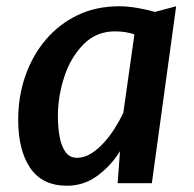

<svg xmlns="http://www.w3.org/2000/svg" viewBox="-20 -584 618 612"><path d="M193.5 8Q114.5 8 76.2 -48.8Q38 -105.5 38 -202Q38 -277 60.8 -342.2Q83.5 -407.5 126 -457.5Q168.5 -507.5 227.5 -535.8Q286.5 -564 360 -564Q386 -564 417.2 -558.8Q448.5 -553.5 474 -546L541.5 -564L464 0H355L362.5 -102Q334 -56 290.8 -24Q247.5 8 193.5 8ZM225.5 -81Q248 -81 269 -93.8Q290 -106.5 309.2 -127.2Q328.5 -148 344.8 -173.5Q361 -199 373 -224L408.5 -474.5Q380.5 -484 346 -484Q287 -484 246 -442.5Q205 -401 184.8 -338.8Q164.5 -276.5 164.5 -213.5Q164.5 -179 170 -148.5Q175.5 -118 188.8 -99.5Q202 -81 225.5 -81Z"/></svg>

Font: Merriweather Sans Medium
Style: Italic
Weight: 500
Italic angle: -7.5°
Designer: Eben Sorkin
Foundry: Eben Sorkin
Version: Version 2.001